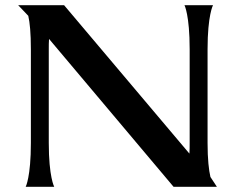

<svg xmlns="http://www.w3.org/2000/svg" viewBox="-20 -720 911 740"><path d="M50 -700 89 -659C95 -633 99 -592 99 -530V-169C99 -38 79 0 79 0H189C189 0 168 -38 168 -169V-530C168 -545 168 -558 169 -570L649 0H816L791 -38C785 -64 780 -106 780 -169V-530C780 -662 801 -700 801 -700H691C691 -700 711 -662 711 -530V-169C711 -154 711 -140 710 -128L227 -700Z"/></svg>

Font: Coconat Demi
Style: Regular
Weight: 400
Designer: Sara Lavazza
Foundry: Collletttivo
Version: Version 1.000;Glyphs 3.2 (3217)